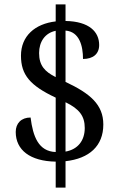

<svg xmlns="http://www.w3.org/2000/svg" viewBox="-20 -780 556 879"><path d="M235 -40V79H280V-42C389 -54 453 -112 453 -210C453 -301 393 -352 280 -405V-640C344 -635 360 -569 360 -510C406 -510 434 -533 434 -574C434 -634 389 -682 280 -684V-760H235V-682C140 -671 76 -615 76 -525C76 -437 118 -388 235 -333V-84C156 -87 131 -155 120 -242C77 -242 52 -215 52 -176C52 -93 118 -42 235 -40ZM235 -639V-427C185 -452 159 -480 159 -537C159 -589 186 -629 235 -639ZM280 -86V-312C344 -281 368 -248 368 -194C368 -137 337 -96 280 -86Z"/></svg>

Font: Noto Serif Ethiopic SmCn
Style: Regular
Weight: 400
Width: 4
Designer: Monotype Design Team
Foundry: Monotype Imaging Inc.
Version: Version 2.102